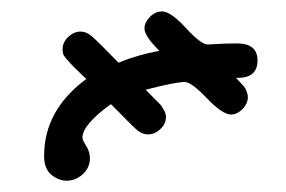

<svg xmlns="http://www.w3.org/2000/svg" viewBox="-20 -217 507 340"><path d="M58.1 59.1Q58.1 -22 132.8 -77.1Q127 -83 117.4 -92Q107.9 -101.1 105 -104.5Q102.1 -107.9 97.4 -113Q92.8 -118.2 91.8 -121.6Q90.8 -125 90.8 -129.9Q90.8 -142.1 100.8 -151.6Q110.8 -161.1 123 -161.1Q132.8 -161.1 142.8 -152.6Q152.8 -144 189.9 -106Q224.1 -120.1 262.2 -127Q236.3 -152.8 235.8 -166Q235.8 -177.2 245.4 -187Q254.9 -196.8 267.1 -196.8Q282.2 -196.8 309.1 -167.5Q335.9 -138.2 348.1 -138.2Q350.1 -138.2 366 -139.2Q381.8 -140.1 397.9 -140.1H399.9Q436 -140.1 436 -109.9Q436 -79.1 400.9 -79.1H397.9Q398.9 -78.1 403.6 -73Q408.2 -67.9 411.1 -64.9Q414.1 -62 416.5 -55.9Q418.9 -49.8 418.9 -44.9Q418.9 -33.7 409.4 -23.9Q399.9 -14.2 389.2 -14.2Q374 -14.2 346.4 -43Q318.8 -71.8 307.1 -71.8Q291 -71.8 237.8 -58.1Q240.7 -55.2 246.3 -49.6Q252 -43.9 254.4 -41.5Q256.8 -39.1 261 -34.9Q265.1 -30.8 266.6 -28.3Q268.1 -25.9 270 -22.5Q272 -19 272.9 -16.1Q273.9 -13.2 273.9 -9.8Q273.9 2.4 263.9 11.7Q253.9 21 242.2 21Q232.4 21 224.1 14.4Q215.8 7.8 189 -20Q181.2 -27.8 176.8 -32.2H175.8Q126 3.9 126 26.9Q126 30.8 132.6 41.3Q139.2 51.8 139.2 63Q139.2 80.1 126.5 91.6Q113.8 103 98.1 103Q84 103 71 92.5Q58.1 82 58.1 59.1Z"/></svg>

Font: CMU Typewriter Text Variable Width
Style: Medium
Weight: 500
Version: Version 0.7.0